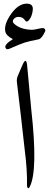

<svg xmlns="http://www.w3.org/2000/svg" viewBox="-20 -1027 274 1048"><path d="M101.6 -669.9Q122.6 -719.2 127.9 -672.4Q127.9 -672.4 150.9 -426.8Q188 -95.7 142.1 -6.8Q136.2 4.4 131.6 -1.2Q127 -6.8 127.4 -17.6Q128.9 -101.6 115.2 -206.5Q114.7 -210.9 93.8 -397L72.3 -578.1Q70.3 -596.7 76.7 -611.8ZM191.4 -812.5Q137.2 -801.8 114.7 -794.7Q92.3 -787.6 30.3 -760.3Q17.1 -754.9 11.2 -763.7Q-1 -781.7 50.3 -813.5Q13.2 -832 8.8 -855.5Q1 -896 42.5 -953.6Q84.5 -1010.7 131.8 -1006.8Q162.1 -1004.4 158.9 -972.9Q155.8 -941.4 141.1 -920.9Q126.5 -900.4 116.2 -916.5Q106 -932.6 86.2 -934.6Q66.4 -936.5 55.2 -923.3Q43.9 -910.2 57.1 -897.5Q90.3 -866.2 154.3 -864.3Q164.6 -864.3 185.1 -869.1Q205.6 -874 213.6 -873.8Q221.7 -873.5 225.3 -867.4Q229 -861.3 226.6 -856Q207.5 -815.9 191.4 -812.5Z"/></svg>

Font: Amiri Quran Colored
Style: Regular
Weight: 400
Designer: Khaled Hosny
Version: Version 000.111